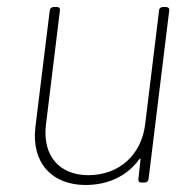

<svg xmlns="http://www.w3.org/2000/svg" viewBox="-20 -521 548 548"><path d="M434 -491 394 -164C383 -79 320 -21 232 -21C150 -21 101 -76 111 -164L151 -491C152 -497 149 -501 143 -501H133C127 -501 123 -497 122 -491L81 -158C69 -56 129 7 224 7C289 7 343 -19 377 -66C379 -69 382 -69 381 -65L375 -10C374 -4 377 0 383 0H393C399 0 403 -4 404 -10L463 -491C464 -497 460 -501 454 -501H445C439 -501 434 -497 434 -491Z"/></svg>

Font: Barlow Thin
Style: Italic
Weight: 250
Italic angle: -7°
Designer: Jeremy Tribby
Foundry: Tribby Type
Version: Version 1.422;hotconv 1.0.109;makeotfexe 2.5.65596